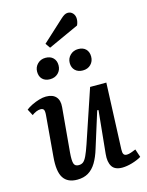

<svg xmlns="http://www.w3.org/2000/svg" viewBox="-143 -1066 892 1166"><g transform="rotate(-15 303.0 -483.0)"><path d="M13 -475Q28 -487 50.5 -498Q73 -509 97 -516Q121 -523 140 -523Q182 -523 202.5 -500.5Q223 -478 219 -435L194 -156Q190 -108 196 -88.5Q202 -69 226 -69Q243 -69 254.5 -78Q266 -87 277.5 -111.5Q289 -136 304 -180L415 -510H517L500 -95Q499 -74 504.5 -64.5Q510 -55 525 -55Q537 -55 552 -60.5Q567 -66 582 -72L599 -21Q588 -14 572.5 -7.5Q557 -1 540 4Q523 9 507 11.5Q491 14 478 14Q431 14 413.5 -14.5Q396 -43 401 -92L428 -361L420 -362L350 -139Q335 -89 314.5 -55Q294 -21 265 -3.5Q236 14 195 14Q134 14 108 -26.5Q82 -67 90 -157L112 -415Q114 -440 108.5 -448.5Q103 -457 88 -457Q76 -457 61.5 -451Q47 -445 34 -435ZM128 -682Q128 -711 148 -731Q168 -751 198 -751Q229 -751 246.5 -733.5Q264 -716 264 -687Q264 -657 244 -637.5Q224 -618 193 -618Q163 -618 145.5 -635Q128 -652 128 -682ZM333 -682Q333 -711 353.5 -731Q374 -751 404 -751Q435 -751 452 -733.5Q469 -716 469 -687Q469 -657 449.5 -637.5Q430 -618 399 -618Q369 -618 351 -635.5Q333 -653 333 -682ZM355 -956Q368 -968 378.5 -974Q389 -980 400 -980Q419 -980 431.5 -966Q444 -952 444 -931Q444 -922 442 -912Q440 -902 435 -891L242 -803L221 -833Z"/></g></svg>

Font: Literata 18pt Medium
Style: Italic
Weight: 500
Italic angle: -2°
Designer: Latin by Veronika Burian and Jose Scaglione. Greek by Irene Vlachou. Cyrillic by Vera Evstafieva
Foundry: TypeTogether
Version: Version 3.103;gftools[0.9.29]